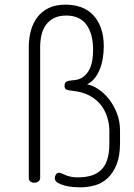

<svg xmlns="http://www.w3.org/2000/svg" viewBox="-20 -787 579 827"><path d="M324 20Q313 20 295 18.5Q277 17 259.5 12.5Q242 8 229 0.5Q216 -7 216 -20Q216 -28 221 -35.5Q226 -43 234 -43Q239 -43 245.5 -40Q252 -37 261.5 -33Q271 -29 284 -26Q297 -23 315 -23Q346 -23 371 -30Q396 -37 414 -53.5Q432 -70 441.5 -98Q451 -126 451 -169V-224Q451 -251 442.5 -280Q434 -309 415.5 -333.5Q397 -358 366 -375Q335 -392 290 -396Q275 -398 266.5 -401Q258 -404 258 -418Q258 -432 267.5 -436Q277 -440 291 -441Q320 -442 338 -455.5Q356 -469 365.5 -488.5Q375 -508 378 -530.5Q381 -553 381 -572Q381 -641 352.5 -680.5Q324 -720 265 -720Q233 -720 211.5 -708.5Q190 -697 177 -678.5Q164 -660 158.5 -635.5Q153 -611 153 -585V-21Q153 -11 145.5 -5.5Q138 0 127 0Q117 0 110.5 -5.5Q104 -11 104 -21V-585Q104 -622 113 -655Q122 -688 141 -713Q160 -738 190 -752.5Q220 -767 263 -767Q298 -767 328 -756.5Q358 -746 380 -723.5Q402 -701 414.5 -667Q427 -633 427 -587Q427 -560 422.5 -534Q418 -508 409 -486.5Q400 -465 386.5 -448.5Q373 -432 355 -424Q380 -419 405 -402Q430 -385 450.5 -358.5Q471 -332 484 -298Q497 -264 497 -225V-171Q497 -115 482 -78Q467 -41 443 -19Q419 3 388 11.5Q357 20 324 20Z"/></svg>

Font: AkaAcidDosis
Style: Light
Weight: 300
Designer: Edgar Tolentino, Pablo Impallari, Igino Marini, Aka-Acid
Foundry: Edgar Tolentino, Pablo Impallari, Igino Marini, Aka-Acid
Version: Version 1.007